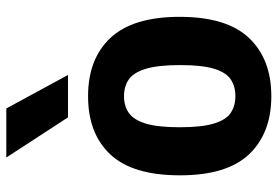

<svg xmlns="http://www.w3.org/2000/svg" viewBox="-152 -696 858 593"><g transform="rotate(-90 276.5 -399.0)"><path d="M276.5 10.5Q162.5 10.5 97.2 -58Q32 -126.5 32 -271.5Q32 -418 96.5 -486.8Q161 -555.5 276.5 -555.5Q392 -555.5 456.8 -486Q521.5 -416.5 521.5 -272.5Q521.5 -127 456 -58.2Q390.5 10.5 276.5 10.5ZM276.5 -100.5Q307 -100.5 328.5 -115Q350 -129.5 361.2 -166.5Q372.5 -203.5 372.5 -270.5Q372.5 -339.5 361 -377.2Q349.5 -415 328 -429.8Q306.5 -444.5 276.5 -444.5Q246.5 -444.5 225 -429.8Q203.5 -415 192 -377.8Q180.5 -340.5 180.5 -273Q180.5 -204.5 191.8 -167.2Q203 -130 224.5 -115.2Q246 -100.5 276.5 -100.5ZM211 -617.5 87 -808H238.5L342 -617.5Z"/></g></svg>

Font: Encode Sans Semi Condensed
Style: Bold
Weight: 700
Width: 4
Designer: Multiple Designers
Foundry: Impallari Type
Version: Version 3.000; ttfautohint (v1.8.3) -l 8 -r 50 -G 200 -x 14 